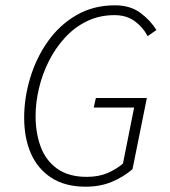

<svg xmlns="http://www.w3.org/2000/svg" viewBox="-20 -691 640 723"><path d="M303 12Q225 12 173.5 -21.5Q122 -55 96.5 -113Q71 -171 71 -248Q71 -322 93.5 -397Q116 -472 159.5 -534Q203 -596 267 -633.5Q331 -671 413 -671Q470 -671 508 -643Q546 -615 569 -578L536 -555Q518 -589 487 -611.5Q456 -634 411 -634Q354 -634 307 -611Q260 -588 224 -548.5Q188 -509 163.5 -460Q139 -411 126.5 -357.5Q114 -304 114 -254Q114 -191 133 -139Q152 -87 195 -56Q238 -25 307 -25Q352 -25 386 -40Q420 -55 443 -75L485 -286H333L341 -322H533L479 -54Q444 -24 400.5 -6Q357 12 303 12Z"/></svg>

Font: Source Code Pro ExtraLight Light
Style: Italic
Weight: 300
Italic angle: -11°
Monospace: yes
Version: Version 1.016;hotconv 1.0.116;makeotfexe 2.5.65601